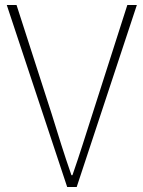

<svg xmlns="http://www.w3.org/2000/svg" viewBox="-20 -746 572 766"><path d="M248 0H286L526 -726H488L349 -292C320 -202 300 -136 269 -47H265C234 -136 214 -202 186 -292L46 -726H7Z"/></svg>

Font: Harano Aji Gothic ExtraLight
Style: Regular
Weight: 250
Foundry: Masamichi Hosoda
Version: HaranoAjiGothic-ExtraLight version 20230610;ttx 4.39.4